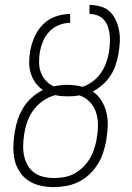

<svg xmlns="http://www.w3.org/2000/svg" viewBox="-20 -755 540 783"><path d="M199 8Q171 8 144.5 2Q118 -4 96.5 -18Q75 -32 60.5 -54Q46 -76 40 -101.5Q34 -127 34.5 -155Q35 -183 39 -210L41 -221Q45 -246 53.5 -270.5Q62 -295 76 -317.5Q90 -340 110.5 -358Q131 -376 155 -388Q137 -400 124.5 -417.5Q112 -435 105.5 -456Q99 -477 99 -500Q99 -523 103 -546Q108 -575 120.5 -604Q133 -633 155.5 -655.5Q178 -678 207.5 -688Q237 -698 266 -698V-662Q244 -662 221 -653Q198 -644 181 -626Q164 -608 155 -585.5Q146 -563 142 -541V-540Q139 -519 139.5 -498Q140 -477 147 -458.5Q154 -440 167.5 -425.5Q181 -411 199 -403Q213 -406 227 -407.5Q241 -409 254 -409Q270 -409 286 -407Q302 -405 317 -401Q338 -408 357.5 -422.5Q377 -437 390.5 -456Q404 -475 412 -496.5Q420 -518 424 -540V-541Q427 -558 428 -576Q429 -594 427.5 -611Q426 -628 420.5 -644.5Q415 -661 404.5 -673.5Q394 -686 378 -692Q362 -698 345 -698V-735Q368 -735 390.5 -728.5Q413 -722 428.5 -707Q444 -692 453 -671.5Q462 -651 466 -628.5Q470 -606 468.5 -582Q467 -558 463 -535Q459 -512 451.5 -489.5Q444 -467 430.5 -446.5Q417 -426 398.5 -409.5Q380 -393 358 -382Q379 -368 393 -346Q407 -324 413.5 -298.5Q420 -273 419.5 -245.5Q419 -218 414 -190L413 -180Q408 -155 400 -130.5Q392 -106 377.5 -83.5Q363 -61 343 -42.5Q323 -24 299 -12.5Q275 -1 249 3.5Q223 8 199 8ZM200 -29Q220 -29 241 -32.5Q262 -36 281 -46Q300 -56 316.5 -71.5Q333 -87 344.5 -105.5Q356 -124 363 -144.5Q370 -165 374 -186L375 -196Q380 -223 379.5 -249Q379 -275 371 -298.5Q363 -322 345.5 -340Q328 -358 304 -366Q293 -364 282 -363Q271 -362 260 -362Q246 -362 232.5 -363Q219 -364 206 -367Q181 -361 158.5 -346Q136 -331 119.5 -310Q103 -289 93.5 -264.5Q84 -240 80 -215L78 -204Q75 -183 74.5 -161Q74 -139 78.5 -118.5Q83 -98 93 -80.5Q103 -63 119.5 -51Q136 -39 157 -34Q178 -29 200 -29Z"/></svg>

Font: Iosevka Term Curly Extralight
Style: Italic
Weight: 200
Italic angle: -9°
Designer: Belleve Invis
Foundry: Belleve Invis
Version: Version 32.3.0